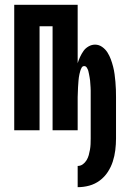

<svg xmlns="http://www.w3.org/2000/svg" viewBox="-20 -540 540 796"><path d="M302 236V148Q314 148 323.5 141Q333 134 339 124Q345 114 348 103Q351 92 353 80.5Q355 69 355.5 57.5Q356 46 356 34V-137Q356 -144 356 -151Q356 -158 356 -164.5Q356 -171 355.5 -178Q355 -185 354.5 -192Q354 -199 353.5 -206Q353 -213 351.5 -219.5Q350 -226 349 -233Q348 -240 346 -246.5Q344 -253 340 -259.5Q336 -266 329 -266Q322 -266 318.5 -259.5Q315 -253 313 -246.5Q311 -240 309.5 -233Q308 -226 307 -219.5Q306 -213 305.5 -206Q305 -199 304.5 -192Q304 -185 303.5 -178Q303 -171 303 -164.5Q303 -158 302.5 -151Q302 -144 302 -137V0H198V-431H144V0H39V-520H302V-278Q306 -291 312 -304Q318 -317 326 -328.5Q334 -340 347 -347.5Q360 -355 374 -355Q390 -355 403.5 -345.5Q417 -336 425.5 -322.5Q434 -309 439.5 -294Q445 -279 449 -263.5Q453 -248 455 -232.5Q457 -217 458.5 -201Q460 -185 460.5 -169Q461 -153 461 -137V34Q461 58 458 82.5Q455 107 447.5 130Q440 153 426.5 173.5Q413 194 393.5 208.5Q374 223 350.5 229.5Q327 236 302 236Z"/></svg>

Font: Iosevka Term Curly Extrabold
Style: Regular
Weight: 800
Designer: Belleve Invis
Foundry: Belleve Invis
Version: Version 32.3.0